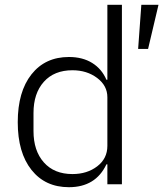

<svg xmlns="http://www.w3.org/2000/svg" viewBox="-20 -760 674 792"><path d="M264.2 12.2Q166.5 12.2 109.9 -59.1Q53.2 -130.4 53.2 -255.9Q53.2 -381.8 109.9 -453.4Q166.5 -524.9 264.2 -524.9Q320.8 -524.9 360.4 -500.2Q399.9 -475.6 418.9 -431.2H422.9V-740.2H482.9V0H422.9V-82H418.9Q374.5 12.2 264.2 12.2ZM549.8 -558.1 563 -740.2H633.8L590.8 -558.1ZM278.8 -42Q339.4 -42 381.1 -74Q422.9 -106 422.9 -158.2V-358.9Q422.9 -406.7 380.6 -438.5Q338.4 -470.2 278.8 -470.2Q203.6 -470.2 160.9 -422.6Q118.2 -375 118.2 -293.9V-219.2Q118.2 -138.2 160.9 -90.1Q203.6 -42 278.8 -42Z"/></svg>

Font: Anuphan Light
Style: Regular
Weight: 300
Designer: Mike Abbink, Paul van der Laan, Pieter van Rosmalen, Mint Tantisuwanna
Foundry: Bold Monday; Cadson Demak
Version: Version 3.002;hotconv 1.0.109;makeotfexe 2.5.65596